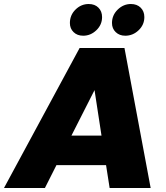

<svg xmlns="http://www.w3.org/2000/svg" viewBox="-62 -947 837 967"><path d="M490.2 0 472.2 -115.2H222.2L164.1 0H-42L338.9 -705.1H564.9L696.8 0ZM356.9 -767.1Q327.1 -767.1 308.6 -785.2Q290 -803.2 290 -831.1Q290 -871.1 318.4 -898.9Q346.7 -926.8 384.8 -926.8Q415.5 -926.8 433.8 -908.4Q452.1 -890.1 452.1 -860.8Q452.1 -822.3 423.3 -794.7Q394.5 -767.1 356.9 -767.1ZM568.8 -767.1Q539.6 -767.1 520.8 -785.2Q502 -803.2 502 -831.1Q502 -870.6 530.8 -898.7Q559.6 -926.8 597.2 -926.8Q627.9 -926.8 646.5 -908.4Q665 -890.1 665 -860.8Q665 -822.3 636.2 -794.7Q607.4 -767.1 568.8 -767.1ZM449.2 -264.2 414.1 -493.2 297.9 -264.2Z"/></svg>

Font: Poppins ExtraBold
Style: Italic
Weight: 800
Italic angle: -10°
Designer: Ninad Kale (Devanagari), Jonny Pinhorn (Latin)
Foundry: Indian Type Foundry
Version: Version 3.200;PS 1.000;hotconv 16.6.54;makeotf.lib2.5.65590